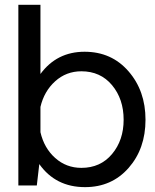

<svg xmlns="http://www.w3.org/2000/svg" viewBox="-20 -770 644 797"><path d="M331.1 -555.2Q442.9 -555.2 513.4 -474.1Q584 -393.1 584 -272.9Q584 -152.8 513.9 -73Q443.8 6.8 333 6.8Q210.9 6.8 143.1 -88.9L132.8 0H56.2V-750H147.9V-462.9Q215.8 -555.2 331.1 -555.2ZM317.9 -73.2Q397 -73.2 445.1 -130.6Q493.2 -188 493.2 -272.9Q493.2 -358.9 445.1 -416.5Q397 -474.1 317.9 -474.1Q254.9 -474.1 209 -432.6Q163.1 -391.1 147.9 -326.2V-221.2Q163.1 -155.3 209 -114.3Q254.9 -73.2 317.9 -73.2Z"/></svg>

Font: ø
Style: ø
Weight: 400
Designer: Samuel Oakes
Foundry: Samuel Oakes
Version: Version 1.000;PS 001.000;hotconv 1.0.88;makeotf.lib2.5.64775